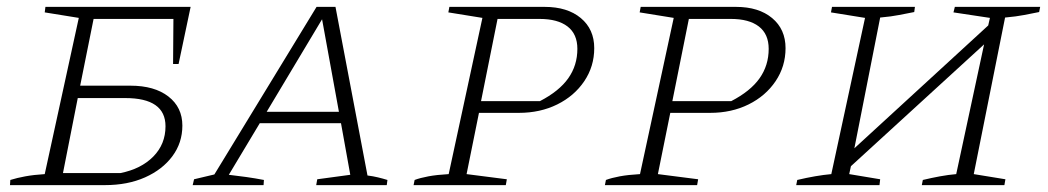

<svg xmlns="http://www.w3.org/2000/svg" viewBox="-20 -538 3046 558"><path d="M9 0 10 -15Q29 -21 53.5 -25.5Q78 -30 110 -32L209 -486L110 -502L112 -518H534L499 -352H483L484 -483H252L213 -289H359Q429 -289 469.5 -257.5Q510 -226 510 -173Q510 -123 481 -84Q452 -45 401.5 -22.5Q351 0 285 0ZM163 -35H330Q390 -47 425.5 -83Q461 -119 461 -171Q461 -253 344 -253H206Z M1048 -28Q1064 -26 1078.5 -22.5Q1093 -19 1106 -15L1104 0H899L902 -17L998 -30L971 -180H735L645 -30Q671 -27 696 -23.5Q721 -20 747 -15L746 0H540L544 -17L603 -31L900 -518H955ZM755 -213H965L916 -482Z M1182 0 1185 -15Q1201 -21 1225 -25.5Q1249 -30 1284 -32L1382 -486L1283 -502L1286 -518H1563Q1629 -518 1668 -485.5Q1707 -453 1707 -398Q1707 -345 1678 -302Q1649 -259 1599.5 -234.5Q1550 -210 1488 -210H1372L1336 -32L1453 -17L1450 0ZM1548 -483H1426L1378 -244H1549Q1605 -273 1631.5 -310.5Q1658 -348 1658 -396Q1658 -439 1629.5 -461Q1601 -483 1548 -483Z M1738 0 1741 -15Q1757 -21 1781 -25.5Q1805 -30 1840 -32L1938 -486L1839 -502L1842 -518H2119Q2185 -518 2224 -485.5Q2263 -453 2263 -398Q2263 -345 2234 -302Q2205 -259 2155.5 -234.5Q2106 -210 2044 -210H1928L1892 -32L2009 -17L2006 0ZM2104 -483H1982L1934 -244H2105Q2161 -273 2187.5 -310.5Q2214 -348 2214 -396Q2214 -439 2185.5 -461Q2157 -483 2104 -483Z M2294 0 2297 -15Q2352 -28 2396 -32L2494 -486L2395 -502L2398 -518H2639L2637 -503Q2616 -499 2593.5 -494.5Q2571 -490 2538 -487L2463 -107L2852 -464L2857 -486L2751 -502L2755 -518H3003L3000 -503Q2980 -499 2957 -494.5Q2934 -490 2901 -487L2810 -32L2902 -17L2899 0H2659L2662 -15Q2687 -21 2711.5 -25.5Q2736 -30 2759 -32L2840 -409L2453 -55L2448 -32L2538 -17L2536 0Z"/></svg>

Font: Piazzolla SC ExtraLight
Style: Italic
Weight: 200
Italic angle: -11.3°
Designer: Juan Pablo del Peral
Foundry: Huerta Tipografica
Version: Version 1.330